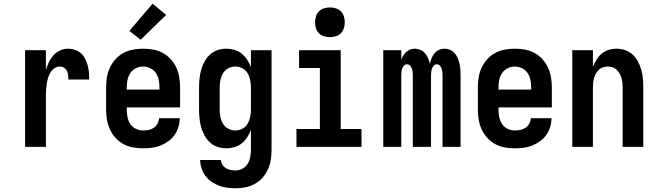

<svg xmlns="http://www.w3.org/2000/svg" viewBox="-20 -790 3540 1033"><path d="M115 0V-520H227V-412Q233 -434 242.5 -454.5Q252 -475 267 -492Q282 -509 303 -518.5Q324 -528 346 -528Q365 -528 383.5 -522Q402 -516 416 -503Q430 -490 438.5 -473Q447 -456 452 -437.5Q457 -419 458.5 -400Q460 -381 460 -362H348Q348 -374 346.5 -386Q345 -398 340 -408.5Q335 -419 324.5 -425.5Q314 -432 302 -432Q286 -432 272.5 -422.5Q259 -413 251 -399.5Q243 -386 238.5 -370.5Q234 -355 231.5 -339Q229 -323 228 -307.5Q227 -292 227 -276V0Z M750 8Q722 8 695 3Q668 -2 644 -15Q620 -28 601.5 -48.5Q583 -69 571.5 -94Q560 -119 555.5 -146Q551 -173 551 -200V-320Q551 -347 555.5 -374.5Q560 -402 571.5 -426.5Q583 -451 601.5 -471.5Q620 -492 644 -505Q668 -518 695.5 -523Q723 -528 750 -528Q777 -528 804.5 -523Q832 -518 856 -505Q880 -492 898.5 -471.5Q917 -451 928.5 -426.5Q940 -402 944.5 -374.5Q949 -347 949 -320V-212H662V-200Q662 -180 666 -160Q670 -140 681 -123Q692 -106 711 -97Q730 -88 750 -88Q765 -88 780 -91Q795 -94 807.5 -102.5Q820 -111 827.5 -125Q835 -139 836 -154H947Q947 -130 940 -107Q933 -84 919 -64Q905 -44 885.5 -30Q866 -16 843.5 -7Q821 2 797.5 5Q774 8 750 8ZM662 -308H838V-320Q838 -340 834 -360Q830 -380 818.5 -397Q807 -414 788.5 -423Q770 -432 750 -432Q730 -432 711.5 -423Q693 -414 681.5 -397Q670 -380 666 -360Q662 -340 662 -320ZM737 -576 676 -624 801 -770 874 -710Z M1248 223Q1225 223 1202.5 220Q1180 217 1158.5 209Q1137 201 1118 188Q1099 175 1085.5 156.5Q1072 138 1064.5 115.5Q1057 93 1057 71H1168Q1169 84 1176.5 96Q1184 108 1195.5 115Q1207 122 1220.5 124.5Q1234 127 1248 127Q1268 127 1285.5 117Q1303 107 1313 90.5Q1323 74 1326.5 54.5Q1330 35 1330 15V-91Q1322 -70 1310 -51.5Q1298 -33 1281 -19Q1264 -5 1242 1.5Q1220 8 1198 8Q1174 8 1151 0.5Q1128 -7 1110 -23.5Q1092 -40 1080.5 -61Q1069 -82 1062.5 -105Q1056 -128 1053.5 -152Q1051 -176 1051 -200V-320Q1051 -344 1053.5 -368Q1056 -392 1062.5 -415Q1069 -438 1080.5 -459Q1092 -480 1110 -496.5Q1128 -513 1151 -520.5Q1174 -528 1198 -528Q1220 -528 1242 -521.5Q1264 -515 1281 -501Q1298 -487 1310 -468.5Q1322 -450 1330 -429V-520H1441V15Q1441 42 1437 68.5Q1433 95 1422 120Q1411 145 1393 165.5Q1375 186 1351.5 199Q1328 212 1301.5 217.5Q1275 223 1248 223ZM1246 -88Q1266 -88 1284 -97.5Q1302 -107 1312 -124Q1322 -141 1326 -160.5Q1330 -180 1330 -200V-320Q1330 -340 1326 -359.5Q1322 -379 1312 -396Q1302 -413 1284 -422.5Q1266 -432 1246 -432Q1226 -432 1208 -422.5Q1190 -413 1180 -396Q1170 -379 1166 -359.5Q1162 -340 1162 -320V-200Q1162 -180 1166 -160.5Q1170 -141 1180 -124Q1190 -107 1208 -97.5Q1226 -88 1246 -88Z M1575 0V-96H1701V-424H1589V-520H1813V-96H1925V0ZM1755 -590Q1739 -590 1723 -595Q1707 -600 1696 -611Q1685 -622 1680 -638Q1675 -654 1675 -670Q1675 -686 1680 -702Q1685 -718 1696 -729Q1707 -740 1723 -745Q1739 -750 1755 -750Q1771 -750 1787 -745Q1803 -740 1814 -729Q1825 -718 1830 -702Q1835 -686 1835 -670Q1835 -654 1830 -638Q1825 -622 1814 -611Q1803 -600 1787 -595Q1771 -590 1755 -590Z M2042 0V-520H2139V-468Q2143 -480 2149.5 -491Q2156 -502 2165.5 -510.5Q2175 -519 2187 -523.5Q2199 -528 2212 -528Q2227 -528 2242 -521.5Q2257 -515 2267 -503Q2277 -491 2283 -476.5Q2289 -462 2293 -447Q2296 -462 2302 -476.5Q2308 -491 2317.5 -503Q2327 -515 2341.5 -521.5Q2356 -528 2372 -528Q2387 -528 2402 -521.5Q2417 -515 2427 -503Q2437 -491 2443 -476.5Q2449 -462 2452.5 -446.5Q2456 -431 2457 -415.5Q2458 -400 2458 -384V0H2361V-384Q2361 -393 2360 -402.5Q2359 -412 2356 -421Q2353 -430 2346 -437Q2339 -444 2330 -444Q2321 -444 2314 -437Q2307 -430 2304 -421Q2301 -412 2300 -402.5Q2299 -393 2299 -384V0H2201V-384Q2201 -393 2200 -402.5Q2199 -412 2196 -421Q2193 -430 2186 -437Q2179 -444 2170 -444Q2161 -444 2154 -437Q2147 -430 2144 -421Q2141 -412 2140 -402.5Q2139 -393 2139 -384V0Z M2750 8Q2722 8 2695 3Q2668 -2 2644 -15Q2620 -28 2601.5 -48.5Q2583 -69 2571.5 -94Q2560 -119 2555.5 -146Q2551 -173 2551 -200V-320Q2551 -347 2555.5 -374.5Q2560 -402 2571.5 -426.5Q2583 -451 2601.5 -471.5Q2620 -492 2644 -505Q2668 -518 2695.5 -523Q2723 -528 2750 -528Q2777 -528 2804.5 -523Q2832 -518 2856 -505Q2880 -492 2898.5 -471.5Q2917 -451 2928.5 -426.5Q2940 -402 2944.5 -374.5Q2949 -347 2949 -320V-212H2662V-200Q2662 -180 2666 -160Q2670 -140 2681 -123Q2692 -106 2711 -97Q2730 -88 2750 -88Q2765 -88 2780 -91Q2795 -94 2807.5 -102.5Q2820 -111 2827.5 -125Q2835 -139 2836 -154H2947Q2947 -130 2940 -107Q2933 -84 2919 -64Q2905 -44 2885.5 -30Q2866 -16 2843.5 -7Q2821 2 2797.5 5Q2774 8 2750 8ZM2662 -308H2838V-320Q2838 -340 2834 -360Q2830 -380 2818.5 -397Q2807 -414 2788.5 -423Q2770 -432 2750 -432Q2730 -432 2711.5 -423Q2693 -414 2681.5 -397Q2670 -380 2666 -360Q2662 -340 2662 -320Z M3059 0V-520H3170V-430Q3178 -450 3189.5 -469Q3201 -488 3217.5 -501.5Q3234 -515 3255 -521.5Q3276 -528 3298 -528Q3322 -528 3344.5 -520Q3367 -512 3384.5 -495.5Q3402 -479 3413 -458Q3424 -437 3430.5 -414Q3437 -391 3439 -367.5Q3441 -344 3441 -320V0H3330V-320Q3330 -333 3328.5 -346Q3327 -359 3323.5 -371.5Q3320 -384 3313.5 -395Q3307 -406 3297.5 -415Q3288 -424 3275.5 -428Q3263 -432 3250 -432Q3237 -432 3224.5 -428Q3212 -424 3202.5 -415Q3193 -406 3186.5 -395Q3180 -384 3176.5 -371.5Q3173 -359 3171.5 -346Q3170 -333 3170 -320V0Z"/></svg>

Font: Iosevka Term Curly
Style: Bold
Weight: 700
Designer: Belleve Invis
Foundry: Belleve Invis
Version: Version 32.3.0